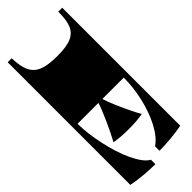

<svg xmlns="http://www.w3.org/2000/svg" viewBox="-30 -1100 1569 1569"><g transform="rotate(45 754.5 -315.0)"><path d="M48.8 -45.9Q122.1 -48.3 170.4 -63Q218.8 -77.6 247.6 -109.9Q276.4 -142.1 288.3 -194.6Q300.3 -247.1 300.3 -326.2Q300.3 -379.4 294.2 -419.4Q288.1 -459.5 275.1 -488Q262.2 -516.6 241.9 -535.4Q221.7 -554.2 193.8 -564.9Q166 -575.7 129.9 -580.1Q93.8 -584.5 48.8 -584.5V-630.4H1412.6Q1418.9 -599.1 1423.6 -564.7Q1428.2 -530.3 1431.4 -495.8Q1434.6 -461.4 1436 -428Q1437.5 -394.5 1437.5 -365.7H1386.2Q1364.3 -398.4 1328.4 -427.2Q1292.5 -456.1 1246.6 -480Q1200.7 -503.9 1147.2 -522.9Q1093.8 -542 1036.6 -555.2Q979.5 -568.4 921.4 -575.2Q863.3 -582 808.1 -582V-335Q827.1 -340.3 855.7 -351.3Q884.3 -362.3 916.3 -376Q948.2 -389.6 981.2 -404.8Q1014.2 -419.9 1042.7 -433.8Q1071.3 -447.8 1092.5 -459Q1113.8 -470.2 1122.1 -476.1Q1126 -459 1128.7 -437.3Q1131.3 -415.5 1132.8 -392.3Q1134.3 -369.1 1134.8 -346.7Q1135.3 -324.2 1135.3 -305.7Q1135.3 -288.6 1134.5 -267.6Q1133.8 -246.6 1132.1 -225.1Q1130.4 -203.6 1127.9 -183.8Q1125.5 -164.1 1122.1 -148.9Q1112.3 -154.8 1090.6 -166Q1068.8 -177.2 1040.5 -191.2Q1012.2 -205.1 979.5 -220Q946.8 -234.9 915 -248.5Q883.3 -262.2 855.2 -273.2Q827.1 -284.2 808.1 -289.6V-48.3Q863.3 -48.3 927 -56.2Q990.7 -64 1055.7 -78.1Q1120.6 -92.3 1182.9 -111.8Q1245.1 -131.3 1296.9 -155.5Q1348.6 -179.7 1386.5 -207.3Q1424.3 -234.9 1439.9 -264.6H1491.2Q1491.2 -235.8 1489.7 -202.4Q1488.3 -168.9 1485.1 -134.5Q1481.9 -100.1 1477.3 -65.7Q1472.7 -31.2 1466.3 0H48.8Z"/></g></svg>

Font: Asset
Style: Regular
Weight: 400
Designer: Riccardo De Franceschi
Foundry: Sorkin Type Co.
Version: Version 1.001